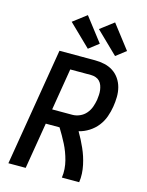

<svg xmlns="http://www.w3.org/2000/svg" viewBox="-142 -1072 884 1158"><g transform="rotate(15 300.0 -493.5)"><path d="M27 0 149 -735H371Q402 -735 431 -728.5Q460 -722 484 -706.5Q508 -691 524.5 -667Q541 -643 548.5 -614.5Q556 -586 555.5 -555.5Q555 -525 550 -494Q545 -462 533.5 -429.5Q522 -397 500.5 -369.5Q479 -342 449 -323Q419 -304 386 -296Q399 -274 410.5 -251.5Q422 -229 432.5 -205.5Q443 -182 451 -157.5Q459 -133 464.5 -107Q470 -81 471.5 -54Q473 -27 469 0H361Q365 -27 363 -54Q361 -81 354.5 -106Q348 -131 339 -155Q330 -179 318.5 -201.5Q307 -224 294.5 -246Q282 -268 269 -289H183L135 0ZM324 -382Q347 -382 370 -392Q393 -402 409 -421Q425 -440 433 -462.5Q441 -485 445 -508Q447 -523 448 -539Q449 -555 447 -569.5Q445 -584 440 -598Q435 -612 425 -622.5Q415 -633 400.5 -638Q386 -643 371 -643H241L198 -382ZM481 -791 345 -923 429 -987 543 -839ZM311 -791 175 -923 259 -987 373 -839Z"/></g></svg>

Font: Iosevka Curly SmBdExObl
Style: Regular
Weight: 600
Width: 7
Italic angle: -9°
Monospace: yes
Designer: Belleve Invis
Foundry: Belleve Invis
Version: Version 11.1.0; ttfautohint (v1.8.3)